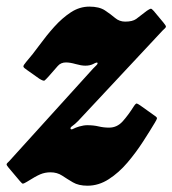

<svg xmlns="http://www.w3.org/2000/svg" viewBox="-58 -558 534 595"><path d="M23 -366Q43 -389 64.5 -418.5Q86 -448 110.2 -475Q134.5 -502 161.5 -519.8Q188.5 -537.5 219 -537.5Q249.5 -537.5 267.2 -525.8Q285 -514 298.5 -502.5Q312 -491 330 -491Q352.5 -491 364 -499.2Q375.5 -507.5 397 -524.5Q406 -530.5 409 -531Q412 -531.5 418.5 -524L448.5 -488Q456.5 -478.5 456.2 -475.2Q456 -472 446 -463.5L184 -183Q173.5 -172.5 166.5 -167.8Q159.5 -163 160.5 -159.5Q162 -155 169 -158.8Q176 -162.5 187.5 -166Q201.5 -170 212.5 -170Q232 -170 247.8 -166.2Q263.5 -162.5 280 -162.5Q304.5 -162.5 321.8 -181.5Q339 -200.5 357 -229Q363 -238 366 -237.2Q369 -236.5 377 -231L420.5 -200Q429 -194.5 428.5 -191.2Q428 -188 422 -178Q406.5 -152 385 -118.8Q363.5 -85.5 337 -54.2Q310.5 -23 279.2 -2.8Q248 17.5 213 17.5Q185.5 17.5 167.8 7Q150 -3.5 134.5 -13.8Q119 -24 98.5 -24Q81.5 -24 66.8 -17.8Q52 -11.5 26 5Q16 11 13.2 11.2Q10.5 11.5 3.5 3L-31.5 -38.5Q-38 -46 -37.5 -49Q-37 -52 -30 -58L230.5 -345.5Q236.5 -351.5 241 -356Q245.5 -360.5 244 -363.5Q242.5 -366 230.5 -359.5Q220.5 -354.5 206.5 -354.5Q194 -354.5 176.5 -359.5Q159 -364.5 146.5 -364.5Q130.5 -364.5 121 -353.5Q111.5 -342.5 93 -321.5Q83.5 -311 80.2 -308.5Q77 -306 64 -314L26.5 -340.5Q15 -348 14.5 -351.8Q14 -355.5 23 -366Z"/></svg>

Font: Besley* Condensed Heavy
Style: Italic
Weight: 800
Width: 3
Italic angle: -13°
Designer: Owen Earl
Foundry: indestructible type*
Version: Version 3.000; ttfautohint (v1.8.3)